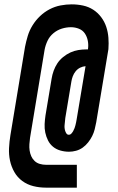

<svg xmlns="http://www.w3.org/2000/svg" viewBox="-20 -781 540 882"><path d="M333 81H191Q161 81 133 74Q105 67 82.5 50.5Q60 34 46 9.5Q32 -15 26 -43Q20 -71 21.5 -101Q23 -131 28 -161L95 -566Q100 -591 107.5 -616Q115 -641 129.5 -664.5Q144 -688 164 -707Q184 -726 208 -738.5Q232 -751 258 -756Q284 -761 309 -761Q336 -761 361.5 -755.5Q387 -750 408 -736.5Q429 -723 444.5 -702.5Q460 -682 468 -658Q476 -634 478 -608Q480 -582 478 -555L422 -219Q419 -203 415 -187Q411 -171 403.5 -156Q396 -141 385 -127Q374 -113 360 -103Q346 -93 329.5 -88.5Q313 -84 297 -84Q277 -84 257.5 -89.5Q238 -95 223.5 -107Q209 -119 200.5 -136Q192 -153 188 -172Q184 -191 185 -211Q186 -231 189 -251L217 -419Q220 -438 226.5 -456Q233 -474 243.5 -490Q254 -506 270 -519Q286 -532 303.5 -540Q321 -548 339.5 -551Q358 -554 376 -554H384Q387 -574 383.5 -593Q380 -612 370 -627Q360 -642 342.5 -649Q325 -656 306 -656Q285 -656 264 -649.5Q243 -643 225.5 -628.5Q208 -614 198.5 -594Q189 -574 185 -553L118 -148Q116 -134 115 -119Q114 -104 116 -90Q118 -76 123.5 -63.5Q129 -51 139 -41.5Q149 -32 163 -28Q177 -24 191 -24H333ZM296 -162Q303 -162 308 -167.5Q313 -173 316.5 -179.5Q320 -186 322.5 -192.5Q325 -199 326.5 -205.5Q328 -212 329.5 -218.5Q331 -225 332 -232L373 -477Q360 -476 348 -470Q336 -464 327.5 -453.5Q319 -443 314.5 -431Q310 -419 308 -407L280 -239Q279 -231 278.5 -224Q278 -217 277 -209.5Q276 -202 276.5 -195Q277 -188 279 -181Q281 -174 285 -168Q289 -162 296 -162Z"/></svg>

Font: Iosevka SS18 Extrabold
Style: Italic
Weight: 800
Italic angle: -9°
Monospace: yes
Designer: Belleve Invis
Foundry: Belleve Invis
Version: Version 25.1.1; ttfautohint (v1.8.4)